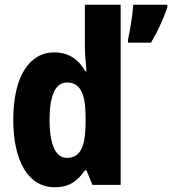

<svg xmlns="http://www.w3.org/2000/svg" viewBox="-20 -780 726 810"><path d="M211 10C271 10 306 -15 338 -61H345L370 0H489V-760H338V-584C338 -553 342 -517 345 -479H340C311 -531 268 -559 209 -559C103 -559 36 -456 36 -275C36 -95 102 10 211 10ZM686 -749V-760H542C540 -720 528 -647 520 -613V-600H617C645 -647 669 -699 686 -749ZM262 -114C216 -114 189 -167 189 -276C189 -379 215 -432 262 -432C319 -432 341 -385 341 -286V-259C340 -159 318 -114 262 -114Z"/></svg>

Font: Noto Sans Gurmukhi Condensed ExtraBold
Style: Regular
Weight: 800
Width: 3
Designer: Jelle Bosma - Monotype Design Team
Foundry: Monotype Imaging Inc.
Version: Version 2.004